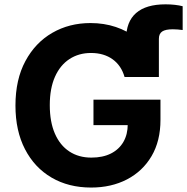

<svg xmlns="http://www.w3.org/2000/svg" viewBox="-20 -842 850 872"><path d="M552.9 -492.4V-665.6Q552.9 -743.4 598 -782.8Q643.1 -822.3 732 -822.3Q754.8 -822.3 774.5 -820Q794.1 -817.8 809.6 -813.7V-705.6Q798 -707.1 786.9 -708.1Q775.8 -709 764.9 -709Q731.3 -709 716.5 -698.9Q701.6 -688.9 701.6 -665.6V-492.4ZM393.8 9.8Q291.5 9.8 214.1 -35.5Q136.7 -80.8 93.5 -164.4Q50.2 -247.9 50.2 -362.7Q50.2 -480.9 95.4 -564.7Q140.5 -648.5 217.6 -692.9Q294.6 -737.3 390.8 -737.3Q452.5 -737.3 505.7 -719.5Q558.9 -701.7 600.3 -668.8Q641.7 -635.8 667.8 -591.1Q693.9 -546.3 701.6 -492.4H545.7Q538.4 -518 524.9 -538.2Q511.3 -558.4 491.8 -572.5Q472.4 -586.6 447.7 -594Q423 -601.4 393.2 -601.4Q337.8 -601.4 295.5 -573.8Q253.2 -546.2 229.6 -493.2Q206.1 -440.1 206.1 -364.5Q206.1 -288.4 229.3 -235.2Q252.5 -181.9 294.9 -154.1Q337.2 -126.2 394.9 -126.2Q446.9 -126.2 483.8 -144.8Q520.8 -163.5 540.5 -197.6Q560.2 -231.7 560.2 -278.1L591.6 -273.6H404.5V-389.3H708.8V-297.5Q708.8 -201.8 668.4 -133Q627.9 -64.2 556.7 -27.2Q485.4 9.8 393.8 9.8Z"/></svg>

Font: GitLab Sans
Style: Regular
Weight: 400
Designer: Rasmus Andersson
Foundry: Modifications by GitLab B.V., manufactured by rsms
Version: Version 4.000;git-c8fb6b7